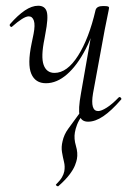

<svg xmlns="http://www.w3.org/2000/svg" viewBox="-20 -415 458 669"><path d="M140 -125Q103 -125 89 -158Q75 -191 90 -263L97 -297Q103 -328 98 -343Q93 -358 80 -358Q71 -358 56 -348.5Q41 -339 23 -323Q20 -319 16 -323Q12 -327 15 -331Q42 -362 66.5 -378.5Q91 -395 113 -395Q137 -395 143 -374Q149 -353 138 -297L135 -280Q122 -217 132 -189Q142 -161 170 -161Q214 -161 252 -221Q290 -281 313 -380L325 -379Q308 -301 278.5 -244Q249 -187 213.5 -156Q178 -125 140 -125ZM287 9Q263 9 257.5 -12.5Q252 -34 262 -89L313 -380Q317 -394 339 -394Q353 -394 356.5 -392.5Q360 -391 360 -388Q360 -385 355 -361.5Q350 -338 345 -312L304 -89Q294 -28 322 -28Q333 -28 352 -40Q371 -52 393 -75Q397 -79 401 -74.5Q405 -70 401 -67Q368 -29 340 -10Q312 9 287 9ZM183 234Q181 235 177 232Q173 229 176 227Q190 213 196 202.5Q202 192 204 182Q207 165 203 149Q199 133 196 115Q193 97 198 77Q203 54 217.5 34Q232 14 257 -20Q259 -22 264 -19.5Q269 -17 267 -14Q254 5 248.5 19.5Q243 34 241 46Q237 68 244.5 93Q252 118 248 139Q247 146 241.5 160.5Q236 175 222 193.5Q208 212 183 234Z"/></svg>

Font: Cormorant Garamond Light
Style: Italic
Weight: 300
Italic angle: -10°
Designer: Christian Thalmann (Catharsis Fonts)
Foundry: Catharsis Fonts
Version: Version 4.001